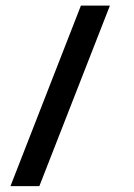

<svg xmlns="http://www.w3.org/2000/svg" viewBox="-20 -337 470 672"><path d="M117.7 314.5H16.6L263.2 -317.4H364.7Z"/></svg>

Font: Estedad-FD Medium
Style: Regular
Weight: 500
Designer: Amin Abedi
Version: Version 7.3